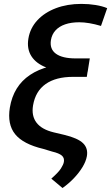

<svg xmlns="http://www.w3.org/2000/svg" viewBox="-20 -757 561 970"><path d="M521.5 -715.8 490.2 -626Q427.7 -644.5 380.4 -644.5Q339.4 -644.5 309.1 -634Q278.8 -623.5 260.5 -603.5Q242.2 -583.5 237.3 -554.7Q230 -509.3 262.5 -485.6Q294.9 -461.9 362.3 -461.9H433.6L422.9 -394.5H348.6Q270 -395 216.6 -415Q163.1 -435.1 138.9 -472.7Q114.7 -510.3 123.5 -562.5Q132.3 -615.2 168.7 -654.5Q205.1 -693.8 262.5 -715.6Q319.8 -737.3 391.1 -737.3Q428.7 -737.3 462.9 -731.7Q497.1 -726.1 521.5 -715.8ZM356 -435.1H428.7L418.5 -368.7H348.6Q262.2 -368.7 210.7 -332.5Q159.2 -296.4 147 -224.6Q138.2 -171.9 164.3 -137.5Q190.4 -103 251 -88.4L304.7 -75.7Q373.5 -59.1 399.7 -33.4Q425.8 -7.8 418.9 32.2Q414.1 58.6 397 86.9Q379.9 115.2 354 142.6Q328.1 169.9 295.9 192.9L239.3 145.5Q275.4 113.8 287.8 94.2Q300.3 74.7 302.7 61Q306.2 41 292.5 29.1Q278.8 17.1 243.7 8.8L198.2 -4.9Q97.2 -28.8 56.6 -78.9Q16.1 -128.9 29.8 -213.4Q47.9 -322.3 131.6 -378.4Q215.3 -434.6 356 -435.1Z"/></svg>

Font: Inter Tight Medium
Style: Italic
Weight: 500
Italic angle: -9.39999°
Designer: Rasmus Andersson
Foundry: rsms
Version: Version 3.004